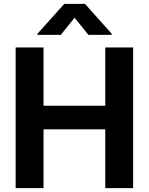

<svg xmlns="http://www.w3.org/2000/svg" viewBox="-20 -973 769 993"><path d="M61 0V-727.5H205.1V-426.3H524.4V-727.5H668.5V0H524.4V-304.2H205.1V0ZM437.5 -792.5 365.7 -881.3 294.4 -792.5H173.3V-797.9L312.5 -953.1H419.4L558.1 -797.9V-792.5Z"/></svg>

Font: Inter Cardless Tabular Bold
Style: Bold
Weight: 700
Designer: Rasmus Andersson
Foundry: rsms
Version: Version 4.000;git-4fc901f